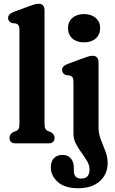

<svg xmlns="http://www.w3.org/2000/svg" viewBox="-20 -763 614 1022"><path d="M217 -709V-105.5Q217 -85.5 221.8 -77.2Q226.5 -69 235.5 -65L249.5 -60.5Q270.5 -48.5 270.5 -29.5Q270.5 0 237.5 0H63Q30.5 0 30.5 -29.5Q30.5 -48.5 51 -60.5L65 -65Q74.5 -69 79 -77.2Q83.5 -85.5 83.5 -105.5V-603.5Q83.5 -620.5 79 -627.5Q74.5 -634.5 65 -638L43.5 -640Q23 -648.5 23 -667Q23 -688.5 52.5 -699.5L132.5 -729Q151 -736 163.2 -739.5Q175.5 -743 186.5 -743Q201 -743 209 -733.8Q217 -724.5 217 -709ZM427 -537.5Q388.5 -537.5 365.2 -558.2Q342 -579 342 -613Q342 -647 365.2 -667.5Q388.5 -688 427 -688Q466 -688 489.5 -667.5Q513 -647 513 -613Q513 -579 489.5 -558.2Q466 -537.5 427 -537.5ZM504.5 -85Q504.5 -51.5 516.8 -20Q529 11.5 541 42.2Q553 73 553 104Q553 164.5 510.8 201.8Q468.5 239 397 239Q324.5 239 287.5 205.5Q250.5 172 250.5 128.5Q250.5 95.5 267.5 78.5Q284.5 61.5 312.5 61.5Q340.5 61.5 356.8 80Q373 98.5 373 129V145Q373 188 413 187.5Q456.5 187.5 456.5 138.5Q456.5 116.5 443.5 94.5Q430.5 72.5 413.8 49.8Q397 27 384 2Q371 -23 371 -51.5V-326.5Q371 -344 366.2 -351Q361.5 -358 352 -361L330.5 -363.5Q310.5 -372 310.5 -390Q310.5 -411.5 340 -422.5L419.5 -452Q438.5 -459 450.5 -462.5Q462.5 -466 474 -466Q488.5 -466 496.5 -456.8Q504.5 -447.5 504.5 -432.5Z"/></svg>

Font: Fraunces 72pt S100 SemiBold
Style: Regular
Weight: 600
Version: Version 1.000; ttfautohint (v1.8.3)